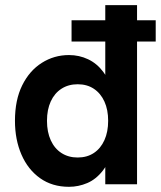

<svg xmlns="http://www.w3.org/2000/svg" viewBox="-20 -717 626 747"><path d="M248.4 9.8Q183.2 9.8 136 -23.7Q88.8 -57.2 63.5 -115.5Q38.2 -173.8 38.2 -247Q38.2 -328 66.4 -385Q94.6 -442 142.6 -472.4Q190.6 -502.8 248.4 -502.8Q288.2 -502.8 322.8 -486.4Q357.4 -470 382 -437Q406.6 -404 415.4 -353L389.6 -359.8V-697H513.2V0H389.6V-132L419.4 -146.4Q407 -87.8 380.4 -53.6Q353.8 -19.4 319.5 -4.8Q285.2 9.8 248.4 9.8ZM282.2 -104.2Q318.8 -104.2 345.3 -121.9Q371.8 -139.6 386.3 -171.8Q400.8 -204 400.8 -247Q400.8 -290 386.3 -321.9Q371.8 -353.8 345.3 -371.5Q318.8 -389.2 282.2 -389.2Q246.2 -389.2 219.2 -371.8Q192.2 -354.4 177.5 -322.5Q162.8 -290.6 162.8 -247Q162.8 -203.4 177.5 -171.2Q192.2 -139 219.2 -121.6Q246.2 -104.2 282.2 -104.2ZM258.4 -555.4V-638.2H585.8V-555.4Z"/></svg>

Font: Hanken Grotesk
Style: Regular
Weight: 400
Designer: Alfredo Marco Pradil
Foundry: Hanken Design Co.
Version: Version 3.013